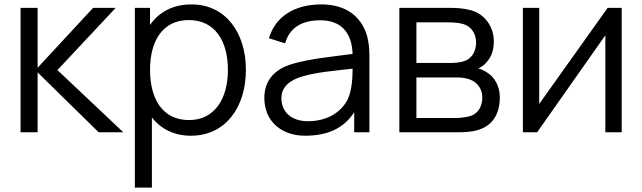

<svg xmlns="http://www.w3.org/2000/svg" viewBox="-20 -598 2904 868"><path d="M72.9 0H150V-270.8L426 0H537.5L239.6 -281.2L503.1 -562.5H401L150 -291.7V-562.5H72.9Z M845.8 -578.1C762.5 -578.1 699 -543.8 658.3 -485.4V-562.5H589.6V250H666.7V-66.7C707.3 -15.6 766.7 15.6 842.7 15.6C1000 15.6 1091.7 -113.5 1091.7 -282.3C1091.7 -450 1000 -578.1 845.8 -578.1ZM834.4 -55.2C714.6 -55.2 658.3 -151 658.3 -282.3C658.3 -413.5 715.6 -507.3 833.3 -507.3C954.2 -507.3 1010.4 -409.4 1010.4 -282.3C1010.4 -154.2 952.1 -55.2 834.4 -55.2Z M1650 0V-346.9C1650 -379.2 1646.9 -407.3 1639.6 -435.4C1612.5 -527.1 1540.6 -578.1 1432.3 -578.1C1310.4 -578.1 1224 -521.9 1195.8 -425L1268.8 -402.1C1290.6 -477.1 1350 -506.3 1428.1 -506.3C1518.8 -506.3 1570.8 -454.2 1574 -354.2C1471.9 -340.6 1381.3 -332.3 1303.1 -309.4C1215.6 -284.4 1175 -229.2 1175 -155.2C1175 -50 1252.1 15.6 1359.4 15.6C1459.4 15.6 1533.3 -16.7 1581.3 -90.6V0ZM1551 -146.9C1517.7 -84.4 1452.1 -50 1371.9 -50C1299 -50 1252.1 -90.6 1252.1 -154.2C1252.1 -205.2 1290.6 -236.5 1349 -253.1C1415.6 -271.9 1482.3 -277.1 1574 -287.5C1574 -251 1571.9 -189.6 1551 -146.9Z M1785.4 -562.5V0H2046.9C2076 0 2109.4 -1 2137.5 -9.4C2201 -26 2239.6 -77.1 2239.6 -157.3C2239.6 -208.3 2216.7 -250 2178.1 -272.9C2165.6 -280.2 2153.1 -286.5 2141.7 -288.5C2154.2 -293.8 2166.7 -302.1 2177.1 -313.5C2201 -339.6 2212.5 -368.8 2212.5 -411.5C2212.5 -478.1 2169.8 -536.5 2107.3 -552.1C2077.1 -560.4 2042.7 -562.5 2016.7 -562.5ZM1862.5 -496.9H2009.4C2031.3 -496.9 2056.2 -494.8 2077.1 -488.5C2113.5 -476 2132.3 -442.7 2132.3 -406.3C2132.3 -368.8 2115.6 -334.4 2079.2 -321.9C2062.5 -315.6 2037.5 -313.5 2019.8 -313.5H1862.5ZM1862.5 -247.9H2032.3C2049 -247.9 2065.6 -247.9 2081.2 -244.8C2128.1 -237.5 2160.4 -204.2 2160.4 -157.3C2160.4 -116.7 2141.7 -82.3 2101 -71.9C2083.3 -67.7 2058.3 -64.6 2043.8 -64.6H1862.5Z M2790.6 -562.5H2727.1L2417.7 -128.1V-562.5H2343.8V0H2408.3L2716.7 -438.5V0H2790.6Z"/></svg>

Font: Manrope3
Style: Regular
Weight: 400
Width: 4
Designer: Mikhail Sharanda
Foundry: Mikhail Sharanda
Version: Version 3.000;PS 003.000;hotconv 1.0.88;makeotf.lib2.5.64775